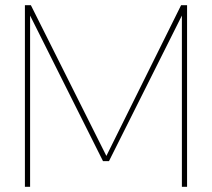

<svg xmlns="http://www.w3.org/2000/svg" viewBox="-20 -720 818 740"><path d="M76 0V-700H99L390 -119L678 -700H701V0H681V-660L400 -99H377L96 -660V0Z"/></svg>

Font: DM Sans 20pt Thin
Style: Regular
Weight: 250
Version: Version 4.004;gftools[0.9.30]